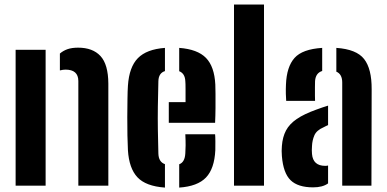

<svg xmlns="http://www.w3.org/2000/svg" viewBox="-20 -820 1708 848"><path d="M326 0V-462.5Q325.5 -512.5 269.5 -512.5Q259 -512.5 244.5 -509V-583.5Q259 -596 278.2 -602.8Q297.5 -609.5 325 -609.5Q389.5 -609.5 423.8 -572.5Q458 -535.5 458.5 -451V0ZM49 0V-600H181.5V0Z M545 -156.5Q543.5 -183 542.8 -222Q542 -261 542.2 -303.2Q542.5 -345.5 543 -382.5Q543.5 -419.5 545 -441.5Q550.5 -524 589 -563.2Q627.5 -602.5 708.5 -608.5V-506Q680.5 -497.5 679.5 -461.5Q678 -400 677.2 -349.2Q676.5 -298.5 677.2 -249Q678 -199.5 679.5 -142Q680.5 -104.5 708.5 -95V8.5Q624 2.5 587 -37Q550 -76.5 545 -156.5ZM725.5 -277.5V-369H799.5Q799.5 -399 799.5 -425.8Q799.5 -452.5 798.5 -461.5Q797 -495.5 771.5 -505.5V-608.5Q852.5 -602.5 889.8 -564.2Q927 -526 931 -446.5Q931.5 -435 931.8 -406.2Q932 -377.5 931.8 -342.5Q931.5 -307.5 930 -277.5ZM771.5 8.5V-94.5Q796.5 -103.5 798.5 -143Q799.5 -158 799.8 -178Q800 -198 798.5 -227H930Q931 -218.5 931.2 -195.8Q931.5 -173 931 -156.5Q927 -75 889.8 -36Q852.5 3 771.5 8.5Z M1013.5 0V-800H1146V0Z M1244 -374.5Q1243 -384.5 1242.5 -405.5Q1242 -426.5 1243 -446.5Q1246 -525 1280.8 -564Q1315.5 -603 1403 -608.5V-506.5Q1374 -497.5 1371.5 -462Q1371 -454 1371 -434.8Q1371 -415.5 1371 -397.5Q1371 -379.5 1371.5 -374.5ZM1491.5 0V-455.5Q1491.5 -492.5 1465.5 -503.5V-608.5Q1554.5 -602.5 1588.2 -559.2Q1622 -516 1621.5 -426L1620.5 0ZM1225 -130.5Q1224 -140 1224 -153.2Q1224 -166.5 1225 -175.5Q1228 -215 1243.2 -243.8Q1258.5 -272.5 1290.8 -294.5Q1323 -316.5 1377.5 -336Q1390.5 -341 1403.2 -345.2Q1416 -349.5 1429 -353.5V-267.5Q1424 -265.5 1419.2 -263Q1414.5 -260.5 1409.5 -258Q1378 -244.5 1368.5 -222.2Q1359 -200 1358 -175Q1357 -162 1357.2 -156.2Q1357.5 -150.5 1358 -140Q1362.5 -87.5 1416.5 -87.5Q1424 -87.5 1429 -89V-10Q1405 7.5 1363 7.5Q1296 7.5 1263.5 -24Q1231 -55.5 1225 -130.5Z"/></svg>

Font: Big Shoulders Stencil Text ExtraBold
Style: Regular
Weight: 800
Designer: Patric King
Foundry: XO Type Co
Version: Version 1.000